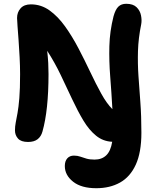

<svg xmlns="http://www.w3.org/2000/svg" viewBox="-20 -733 835 1013"><path d="M488 260Q409 260 365.5 225.5Q322 191 322 143Q322 117 335 102.5Q348 88 370 88Q389 88 404 93.5Q419 99 436.5 104Q454 109 479 109Q517 109 540.5 86.5Q564 64 572 15Q524 13 487 -17Q450 -47 420 -97Q390 -147 361 -209Q332 -271 300.5 -337Q269 -403 229 -465Q233 -429 234.5 -401Q236 -373 236 -342Q236 -152 204 -39Q197 -13 178.5 1.5Q160 16 128 16Q91 16 75 -2Q59 -20 59 -45Q59 -66 63 -86.5Q67 -107 72.5 -137Q78 -167 82 -215.5Q86 -264 86 -342Q86 -385 83.5 -431.5Q81 -478 78 -520.5Q75 -563 72.5 -594.5Q70 -626 70 -638Q70 -668 88.5 -689Q107 -710 143 -710Q197 -710 241.5 -678Q286 -646 323.5 -593.5Q361 -541 394 -478Q427 -415 456.5 -352.5Q486 -290 514.5 -238.5Q543 -187 573 -157Q568 -247 561.5 -329Q555 -411 557 -489.5Q559 -568 579 -647Q589 -683 604.5 -698Q620 -713 646 -713Q682 -713 700.5 -695Q719 -677 724 -651.5Q729 -626 725 -605Q710 -531 708 -464.5Q706 -398 710.5 -332.5Q715 -267 720.5 -194Q726 -121 726 -33Q726 71 696.5 135.5Q667 200 613.5 230Q560 260 488 260Z"/></svg>

Font: Shantell Sans Normal
Style: Bold
Weight: 700
Designer: Stephen Nixon, Anya Danilova, Shantell Martin
Foundry: Arrow Type
Version: Version 1.009;[a7da0bfa3]